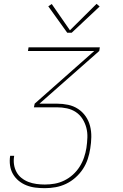

<svg xmlns="http://www.w3.org/2000/svg" viewBox="-20 -767 640 1002"><path d="M214 215Q189 215 164.5 212Q140 209 117.5 200Q95 191 77 176Q59 161 47.5 141Q36 121 32.5 96.5Q29 72 33 46Q33 46 33 46Q33 46 33 46H54Q54 46 54 46Q54 46 54 46Q50 69 53 90.5Q56 112 66 130.5Q76 149 92.5 162Q109 175 128.5 182.5Q148 190 170 193Q192 196 214 196Q240 196 265.5 191.5Q291 187 315.5 175Q340 163 360.5 144.5Q381 126 395.5 103Q410 80 418.5 55Q427 30 431 5Q435 -22 436 -49Q437 -76 430.5 -100.5Q424 -125 410.5 -146.5Q397 -168 376 -182Q355 -196 329.5 -201.5Q304 -207 277 -207H157L161 -226L472 -501H126L129 -520H501L498 -501L186 -226H277Q307 -226 335.5 -220Q364 -214 387.5 -198.5Q411 -183 427 -160Q443 -137 450 -109.5Q457 -82 456.5 -52Q456 -22 451 8Q447 35 438 62.5Q429 90 413 114.5Q397 139 374 159.5Q351 180 324.5 192.5Q298 205 270 210Q242 215 214 215ZM331 -596 232 -734 250 -746 345 -609 484 -747 500 -733 354 -596Z"/></svg>

Font: Iosevka SS04 Thin Extended
Style: Italic
Weight: 100
Width: 7
Italic angle: -9°
Monospace: yes
Designer: Belleve Invis
Foundry: Belleve Invis
Version: Version 19.0.0; ttfautohint (v1.8.4)